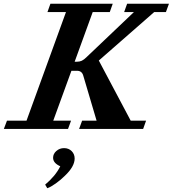

<svg xmlns="http://www.w3.org/2000/svg" viewBox="-80 -683 915 1017"><path d="M-59.6 0 -43 -43.9H60.5L269.5 -619.1H171.4L187 -663.1H517.1L501.5 -619.1H411.1L315.4 -356H326.7Q341.8 -356 353.3 -361.3Q364.7 -366.7 379.4 -381.3L629.4 -619.1H577.6L593.3 -663.1H814.9L798.8 -619.1H736.8L443.4 -362.3L612.3 -43.9H693.8L678.2 0H338.9L355 -43.9H431.6L361.8 -279.8Q355 -308.1 328.1 -308.1H298.3L202.1 -43.9H296.4L280.3 0ZM170.4 314 159.2 294.9Q213.9 249 239.3 197.8Q201.2 180.7 201.2 152.8Q201.2 131.8 218.5 116.7Q235.8 101.6 259.3 101.6Q283.7 101.6 299.6 117.4Q315.4 133.3 315.4 156.7Q315.4 199.2 263.2 248.5Q241.7 270 215.3 288.8Q189 307.6 170.4 314Z"/></svg>

Font: Elstob 6pt
Style: Italic
Weight: 700
Italic angle: -20°
Designer: Peter S. Baker
Version: Version 1.015